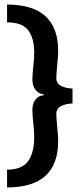

<svg xmlns="http://www.w3.org/2000/svg" viewBox="-20 -756 359 842"><path d="M171 -343Q151 -343 136.5 -361Q122 -379 122 -408Q122 -427 126 -464Q130 -501 130 -526Q130 -589 103.5 -623.5Q77 -658 11 -658V-736Q235 -736 235 -533Q235 -510 231 -471.5Q227 -433 227 -414Q227 -389 249.5 -378.5Q272 -368 298 -368V-302Q272 -302 249.5 -291.5Q227 -281 227 -256Q227 -237 231 -198.5Q235 -160 235 -137Q235 66 11 66V-12Q77 -12 103.5 -49.5Q130 -87 130 -155Q130 -180 126 -217Q122 -254 122 -274Q122 -303 136.5 -320.5Q151 -338 171 -338Z"/></svg>

Font: Glegoo
Style: Bold
Weight: 700
Version: Version 2.0.1; ttfautohint (v0.9) -r 48 -G 60